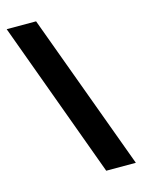

<svg xmlns="http://www.w3.org/2000/svg" viewBox="-111 -786 638 858"><g transform="rotate(-15 207.5 -357.0)"><path d="M142 -720 409 6H272L6 -720Z"/></g></svg>

Font: Noto Sans Lao Looped
Style: Bold
Weight: 700
Designer: Mark Frömberg, Ben Mitchell
Foundry: The Fontpad Ltd
Version: Version 1.001